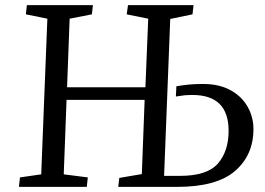

<svg xmlns="http://www.w3.org/2000/svg" viewBox="-20 -730 1037 750"><path d="M545 -340H240L229 -49L323 -37L319 0H54L58 -37L141 -49L165 -657L81 -674L85 -710H343L339 -674L252 -657L242 -389H548L559 -657L475 -674L480 -710H736L732 -674L645 -656L621 -43H683Q789 -43 831 -91Q873 -139 873 -219Q873 -359 732 -359Q713 -359 699 -357.5Q685 -356 667 -353L669 -393Q692 -397 716 -399.5Q740 -402 773 -402Q836 -402 880 -378Q924 -354 947 -313.5Q970 -273 970 -226Q970 -124 898 -62Q826 0 672 0H442L446 -35L534 -50Z"/></svg>

Font: Literata 36pt
Style: Italic
Weight: 400
Italic angle: -2°
Designer: Latin by Veronika Burian and Jose Scaglione. Greek by Irene Vlachou. Cyrillic by Vera Evstafieva
Foundry: TypeTogether
Version: Version 3.002